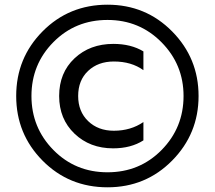

<svg xmlns="http://www.w3.org/2000/svg" viewBox="-20 -753 916 818"><path d="M438 -668Q574 -668 668 -573Q762 -478 762 -344Q762 -209 668.5 -114Q575 -19 438 -19Q301 -19 207.5 -114Q114 -209 114 -344Q114 -479 207.5 -573.5Q301 -668 438 -668ZM438 45Q601 45 713.5 -69Q826 -183 826 -344Q826 -505 713.5 -619Q601 -733 438 -733Q274 -733 161.5 -619.5Q49 -506 49 -344Q49 -182 161.5 -68.5Q274 45 438 45ZM591 -534Q538 -566 463 -566Q363 -566 297.5 -504.5Q232 -443 232 -344Q232 -246 297.5 -183.5Q363 -121 462 -121Q538 -121 591 -155V-233Q537 -196 465 -196Q398 -196 355.5 -237Q313 -278 313 -344Q313 -411 355.5 -451Q398 -491 465 -491Q540 -491 591 -454Z"/></svg>

Font: Roundo Medium
Style: Regular
Weight: 500
Designer: Namrata Goyal (Gurmukhi), Shiva Nallaperumal (Latin)
Foundry: Indian Type Foundry
Version: Version 1.000;PS 1.0;hotconv 1.0.88;makeotf.lib2.5.647800